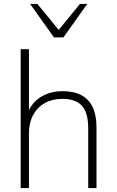

<svg xmlns="http://www.w3.org/2000/svg" viewBox="-20 -955 593 975"><path d="M85 0V-705H127V-366H115Q135 -429 184 -460.5Q233 -492 297 -492Q355 -492 393.5 -471.5Q432 -451 451 -410Q470 -369 470 -308V0H428V-304Q428 -355 414.5 -388Q401 -421 372 -437Q343 -453 297 -453Q246 -453 207.5 -431.5Q169 -410 148 -370.5Q127 -331 127 -278V0ZM254 -765 133 -935H170L278 -803L386 -935H423L302 -765Z"/></svg>

Font: Nunito Sans 12pt ExtraLight 12pt ExtraLight
Style: Regular
Weight: 250
Version: Version 3.101;gftools[0.9.27]